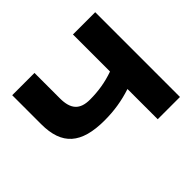

<svg xmlns="http://www.w3.org/2000/svg" viewBox="-153 -872 1073 1073"><g transform="rotate(-45 384.0 -335.0)"><path d="M56 -670V-441C56 -277 137 -205 322 -205C398 -205 466 -216 536 -239V0H712V-670H536V-377C474 -355 413 -345 346 -345C267 -345 232 -383 232 -469V-670Z"/></g></svg>

Font: LT Wave Black
Style: Regular
Weight: 900
Designer: Daniel Lyons
Version: Version 2.5 (Glyphs App)